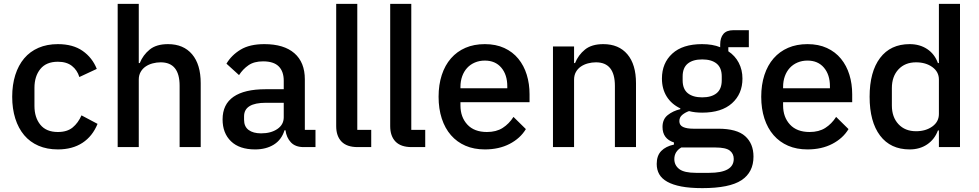

<svg xmlns="http://www.w3.org/2000/svg" viewBox="-20 -760 5058 992"><path d="M279 12Q223 12 179 -7Q135 -26 105 -61.5Q75 -97 59 -147.5Q43 -198 43 -260Q43 -322 59 -372.5Q75 -423 105 -458.5Q135 -494 179 -513Q223 -532 279 -532Q357 -532 407 -497Q457 -462 480 -404L390 -362Q379 -398 351.5 -419.5Q324 -441 279 -441Q219 -441 188.5 -403.5Q158 -366 158 -306V-213Q158 -153 188.5 -115.5Q219 -78 279 -78Q327 -78 355.5 -101.5Q384 -125 401 -164L484 -120Q458 -56 406 -22Q354 12 279 12Z M588 -740H697V-434H702Q719 -476 753.5 -504Q788 -532 848 -532Q928 -532 972.5 -479.5Q1017 -427 1017 -330V0H908V-317Q908 -438 810 -438Q789 -438 768.5 -432.5Q748 -427 732 -416Q716 -405 706.5 -388Q697 -371 697 -349V0H588Z M1549 0Q1506 0 1483 -24.5Q1460 -49 1455 -87H1450Q1435 -38 1395 -13Q1355 12 1298 12Q1217 12 1173.5 -30Q1130 -72 1130 -143Q1130 -221 1186.5 -260Q1243 -299 1352 -299H1446V-343Q1446 -391 1420 -417Q1394 -443 1339 -443Q1293 -443 1264 -423Q1235 -403 1215 -372L1150 -431Q1176 -475 1223 -503.5Q1270 -532 1346 -532Q1447 -532 1501 -485Q1555 -438 1555 -350V-89H1610V0ZM1329 -71Q1380 -71 1413 -93.5Q1446 -116 1446 -154V-229H1354Q1241 -229 1241 -159V-141Q1241 -106 1264.5 -88.5Q1288 -71 1329 -71Z M1828 0Q1772 0 1744.5 -28.5Q1717 -57 1717 -108V-740H1826V-89H1898V0Z M2107 0Q2051 0 2023.5 -28.5Q1996 -57 1996 -108V-740H2105V-89H2177V0Z M2485 12Q2429 12 2385 -7Q2341 -26 2310 -61.5Q2279 -97 2262.5 -147.5Q2246 -198 2246 -260Q2246 -322 2262.5 -372.5Q2279 -423 2310 -458.5Q2341 -494 2385 -513Q2429 -532 2485 -532Q2542 -532 2585.5 -512Q2629 -492 2658 -456.5Q2687 -421 2701.5 -374Q2716 -327 2716 -273V-232H2359V-215Q2359 -155 2394.5 -116.5Q2430 -78 2496 -78Q2544 -78 2577 -99Q2610 -120 2633 -156L2697 -93Q2668 -45 2613 -16.5Q2558 12 2485 12ZM2485 -447Q2457 -447 2433.5 -437Q2410 -427 2393.5 -409Q2377 -391 2368 -366Q2359 -341 2359 -311V-304H2601V-314Q2601 -374 2570 -410.5Q2539 -447 2485 -447Z M2837 0V-520H2946V-434H2951Q2968 -476 3002.5 -504Q3037 -532 3097 -532Q3177 -532 3221.5 -479.5Q3266 -427 3266 -330V0H3157V-316Q3157 -438 3059 -438Q3038 -438 3017.5 -432.5Q2997 -427 2981 -416Q2965 -405 2955.5 -388Q2946 -371 2946 -348V0Z M3873 49Q3873 130 3811 171Q3749 212 3609 212Q3545 212 3500.5 203.5Q3456 195 3427.5 179Q3399 163 3386 140Q3373 117 3373 87Q3373 44 3396.5 20Q3420 -4 3462 -13V-24Q3403 -43 3403 -104Q3403 -144 3430 -165.5Q3457 -187 3495 -196V-200Q3449 -222 3424.5 -261.5Q3400 -301 3400 -354Q3400 -434 3453.5 -483Q3507 -532 3607 -532Q3662 -532 3701 -516V-530Q3701 -565 3717.5 -584.5Q3734 -604 3769 -604H3849V-516H3743V-495Q3778 -472 3797 -435.5Q3816 -399 3816 -354Q3816 -275 3762 -226.5Q3708 -178 3608 -178Q3570 -178 3540 -186Q3520 -179 3505 -166.5Q3490 -154 3490 -134Q3490 -113 3509 -104Q3528 -95 3563 -95H3691Q3787 -95 3830 -56.5Q3873 -18 3873 49ZM3771 61Q3771 34 3750.5 18Q3730 2 3676 2H3500Q3464 23 3464 62Q3464 94 3489.5 113.5Q3515 133 3576 133H3644Q3771 133 3771 61ZM3608 -257Q3656 -257 3682.5 -278.5Q3709 -300 3709 -345V-365Q3709 -410 3682.5 -431.5Q3656 -453 3608 -453Q3560 -453 3533.5 -431.5Q3507 -410 3507 -365V-345Q3507 -300 3533.5 -278.5Q3560 -257 3608 -257Z M4152 12Q4096 12 4052 -7Q4008 -26 3977 -61.5Q3946 -97 3929.5 -147.5Q3913 -198 3913 -260Q3913 -322 3929.5 -372.5Q3946 -423 3977 -458.5Q4008 -494 4052 -513Q4096 -532 4152 -532Q4209 -532 4252.5 -512Q4296 -492 4325 -456.5Q4354 -421 4368.5 -374Q4383 -327 4383 -273V-232H4026V-215Q4026 -155 4061.5 -116.5Q4097 -78 4163 -78Q4211 -78 4244 -99Q4277 -120 4300 -156L4364 -93Q4335 -45 4280 -16.5Q4225 12 4152 12ZM4152 -447Q4124 -447 4100.5 -437Q4077 -427 4060.5 -409Q4044 -391 4035 -366Q4026 -341 4026 -311V-304H4268V-314Q4268 -374 4237 -410.5Q4206 -447 4152 -447Z M4831 -86H4826Q4809 -40 4770.5 -14Q4732 12 4680 12Q4581 12 4527 -59.5Q4473 -131 4473 -260Q4473 -389 4527 -460.5Q4581 -532 4680 -532Q4732 -532 4770.5 -506.5Q4809 -481 4826 -434H4831V-740H4940V0H4831ZM4713 -82Q4763 -82 4797 -106.5Q4831 -131 4831 -171V-349Q4831 -389 4797 -413.5Q4763 -438 4713 -438Q4656 -438 4622 -401.5Q4588 -365 4588 -305V-215Q4588 -155 4622 -118.5Q4656 -82 4713 -82Z"/></svg>

Font: IBM Plex Thai Medium
Style: Regular
Weight: 500
Designer: Mike Abbink, Paul van der Laan, Pieter van Rosmalen, Ben Mitchell, Mark Frömberg
Foundry: Bold Monday
Version: Version 1.0